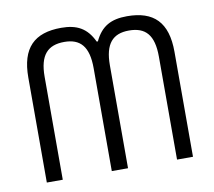

<svg xmlns="http://www.w3.org/2000/svg" viewBox="-63 -580 726 652"><g transform="rotate(-10 300.0 -254.5)"><path d="M48 -362V0H103V-355C103 -430 132 -460 189 -460C244 -460 272 -430 272 -355V0H328V-355C328 -429 356 -460 412 -460C469 -460 497 -430 497 -355V0H552V-362C552 -464 506 -509 414 -509C359 -509 325 -491 302 -442H298C275 -491 241 -509 187 -509C94 -509 48 -464 48 -362Z"/></g></svg>

Font: LT Wave Mono Light
Style: Regular
Weight: 300
Designer: Daniel Lyons
Version: Version 2.5 (Glyphs App)